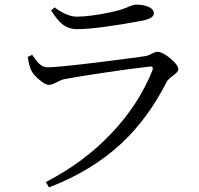

<svg xmlns="http://www.w3.org/2000/svg" viewBox="-20 -764 861 830"><path d="M192 46 178 23Q343 -62 462 -188Q579 -311 639 -460Q645 -479 627 -476Q566 -470 438 -451Q310 -432 259 -422Q244 -419 224 -408Q204 -397 192 -397Q175 -397 148 -421Q122 -443 114 -462Q105 -483 100 -518L119 -527Q138 -499 150 -488Q166 -473 186 -473Q224 -473 392 -493Q522 -509 606 -521Q621 -523 638 -533Q652 -540 660 -540Q682 -540 716.5 -511.5Q751 -483 751 -464Q751 -454 728.5 -437.5Q706 -421 700 -409Q620 -252 506 -145Q377 -25 192 46ZM313 -638Q277 -638 250 -659Q228 -676 201 -719L216 -732Q270 -692 312 -692Q369 -692 463 -712Q471 -714 475 -715Q507 -722 539 -736Q558 -744 568 -744Q601 -744 623 -734Q645 -724 645 -706Q645 -686 601 -676Q600 -676 597 -675Q400 -638 313 -638Z"/></svg>

Font: Cactus Classical Serif
Style: Regular
Weight: 400
Designer: Henry Chan (via Glyphwiki)、田海東、宇文滿月
Foundry: Moonlit Owen
Version: Version 1.000